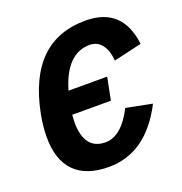

<svg xmlns="http://www.w3.org/2000/svg" viewBox="-124 -777 848 895"><g transform="rotate(-20 300.5 -329.5)"><path d="M188 -277.3 186 -239.7Q186 -173.3 212.2 -138.4Q238.3 -103.5 290.5 -103.5Q370.6 -103.5 431.2 -222.7L559.6 -197.3Q453.1 9.8 267.1 9.8Q154.8 9.8 97.7 -48.1Q40.5 -106 40.5 -219.2Q40.5 -272 52.2 -332.5Q118.7 -668.9 395 -668.9Q578.1 -668.9 600.6 -479L461.4 -446.8Q457 -499 434.6 -527.3Q412.1 -555.7 375 -555.7Q259.3 -555.7 210 -388.7H401.9L379.9 -277.3Z"/></g></svg>

Font: Liberation Mono
Style: Bold Italic
Weight: 700
Italic angle: -12°
Monospace: yes
Designer: Steve Matteson
Foundry: Ascender Corporation
Version: Version 2.1.5